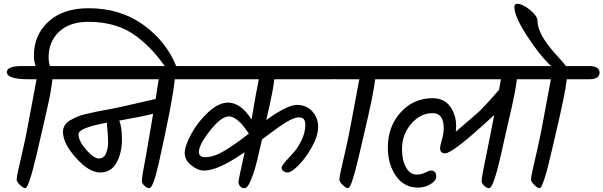

<svg xmlns="http://www.w3.org/2000/svg" viewBox="-20 -990 3152 1003"><path d="M94 -645H166Q157 -670 157 -699Q157 -807 233 -877Q309 -947 443 -947Q608 -947 728.5 -860.5Q849 -774 902 -641Q910 -608 892 -601.5Q874 -595 855 -625Q815 -682 779 -722Q743 -762 693 -800Q593 -876 442 -876Q344 -876 289 -824.5Q234 -773 234 -690Q234 -663 241 -645H346Q429 -645 429 -610.5Q429 -576 361 -576H254Q247 -511 224.5 -414Q202 -317 189.5 -261.5Q177 -206 169.5 -175Q162 -144 150 -98Q125 -7 112 -7Q102 -7 84.5 -23.5Q67 -40 67 -52Q67 -64 75.5 -102.5Q84 -141 98.5 -203.5Q113 -266 120.5 -307Q128 -348 138 -400Q158 -508 171 -576H129Q16 -576 16 -613Q16 -645 94 -645Z M357 -645H1012Q1067 -645 1067 -610.5Q1067 -576 1012 -576H893Q883 -467 810 -140Q780 -7 760 -7Q748 -7 734.5 -19.5Q721 -32 721 -45Q721 -58 728 -97Q735 -136 747 -202Q760 -275 780 -396Q734 -383 603 -360Q617 -328 617 -260Q617 -192 589 -140.5Q561 -89 503 -89Q445 -89 377 -165Q309 -241 309 -301Q309 -338 344 -360Q384 -384 423.5 -393Q463 -402 483 -406.5Q503 -411 544 -418Q597 -427 793 -473Q796 -490 801 -524.5Q806 -559 809 -576H357Q302 -576 302 -610.5Q302 -645 357 -645ZM538 -349Q390 -322 390 -289Q390 -254 430 -208Q470 -162 496.5 -162Q523 -162 534 -189.5Q545 -217 545 -246Q545 -275 538 -349Z M996 -645H1715Q1769 -645 1769 -610.5Q1769 -576 1715 -576H1413Q1409 -526 1371 -363Q1481 -442 1531 -442Q1581 -442 1611.5 -408Q1642 -374 1642 -327.5Q1642 -281 1609.5 -222.5Q1577 -164 1539.5 -126.5Q1502 -89 1482 -89Q1471 -89 1461 -96Q1451 -103 1451 -113Q1451 -123 1470.5 -145.5Q1490 -168 1513 -192.5Q1536 -217 1555.5 -258Q1575 -299 1575 -338Q1575 -377 1543 -377Q1515 -377 1470 -348.5Q1425 -320 1349 -262Q1319 -130 1309 -99.5Q1299 -69 1290 -48Q1274 -7 1256 -7Q1244 -7 1235 -16.5Q1226 -26 1226 -39Q1226 -52 1258 -195Q1120 -99 1046 -99Q1013 -99 979 -126.5Q945 -154 945 -190.5Q945 -227 979 -290Q1013 -353 1067.5 -403.5Q1122 -454 1171 -454Q1238 -454 1294 -366Q1318 -508 1332 -576H996Q941 -576 941 -610.5Q941 -645 996 -645ZM1176 -382Q1136 -382 1077.5 -308Q1019 -234 1019 -196Q1019 -169 1052 -169Q1096 -169 1149.5 -200.5Q1203 -232 1279 -291V-294L1249 -334Q1239 -348 1217 -365Q1195 -382 1176 -382Z M1741 -645H2057Q2111 -645 2111 -610.5Q2111 -576 2057 -576H1940Q1932 -501 1878 -274Q1871 -244 1866.5 -224.5Q1862 -205 1855.5 -178Q1849 -151 1844.5 -132Q1840 -113 1834 -92Q1828 -71 1823.5 -57Q1819 -43 1815 -31Q1805 -7 1798 -7Q1788 -7 1770.5 -23.5Q1753 -40 1753 -52Q1753 -64 1761.5 -102.5Q1770 -141 1784.5 -203.5Q1799 -266 1806.5 -307Q1814 -348 1824 -400Q1844 -508 1857 -576H1741Q1686 -576 1686 -610.5Q1686 -645 1741 -645Z M2056 -645H2800Q2854 -645 2854 -610.5Q2854 -576 2800 -576H2680Q2674 -519 2648.5 -409Q2623 -299 2614.5 -260.5Q2606 -222 2600.5 -197Q2595 -172 2587 -139.5Q2579 -107 2573 -86Q2567 -65 2560 -46Q2546 -7 2535 -7Q2523 -7 2509.5 -19.5Q2496 -32 2496 -45Q2496 -58 2503.5 -96.5Q2511 -135 2525 -203Q2540 -276 2562 -389Q2511 -343 2493 -327Q2340 -189 2305 -189H2304Q2279 -189 2279 -217Q2279 -227 2288.5 -260Q2298 -293 2298 -320Q2298 -399 2240 -399Q2177 -399 2128.5 -343.5Q2080 -288 2080 -211Q2080 -153 2101 -115.5Q2122 -78 2157 -78Q2181 -78 2201 -88.5Q2221 -99 2231 -99Q2259 -99 2259 -68Q2259 -47 2230 -28.5Q2201 -10 2164 -10Q2091 -10 2048.5 -71Q2006 -132 2006 -219Q2006 -329 2073 -403Q2140 -477 2240 -477Q2300 -477 2331.5 -433.5Q2363 -390 2363 -331Q2363 -322 2361 -302Q2472 -397 2483.5 -408Q2495 -419 2511.5 -436.5Q2528 -454 2539.5 -467Q2551 -480 2566.5 -497.5Q2582 -515 2587 -521L2597 -576H2056Q2002 -576 2002 -610.5Q2002 -645 2056 -645Z M3058 -645Q3112 -645 3112 -610.5Q3112 -576 3058 -576H2941Q2933 -501 2879 -274Q2872 -244 2867.5 -224.5Q2863 -205 2856.5 -178Q2850 -151 2845.5 -132Q2841 -113 2835 -92Q2829 -71 2824.5 -57Q2820 -43 2815 -31Q2806 -7 2799 -7Q2789 -7 2771.5 -23.5Q2754 -40 2754 -52Q2754 -64 2762.5 -102.5Q2771 -141 2785.5 -203.5Q2800 -266 2807.5 -307Q2815 -348 2825 -400Q2845 -508 2858 -576H2742Q2687 -576 2687 -610.5Q2687 -645 2742 -645H2859Q2798 -702 2732.5 -803.5Q2667 -905 2667 -954Q2667 -970 2682 -970Q2710 -970 2749 -938Q2788 -906 2788 -880Q2788 -810 2889 -700Q2929 -657 2936 -645Z"/></svg>

Font: Kalam
Style: Regular
Weight: 400
Designer: Lipi Raval (Devanagari and Latin), Jonny Pinhorn (Latin)
Foundry: Indian Type Foundry
Version: Version 2.001;PS 1.0;hotconv 1.0.79;makeotf.lib2.5.61930; tt